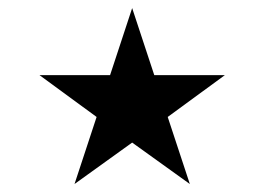

<svg xmlns="http://www.w3.org/2000/svg" viewBox="-20 -540 659 479"><path d="M78.6 -352.5 221 -248.2 165.9 -80.9 309.7 -184.3 453.6 -80.9 398.4 -248.2 540.9 -352.5H364.9L309.7 -519.8L254.6 -352.5Z"/></svg>

Font: Arad-FD-VF Thin
Style: Regular
Weight: 100
Designer: Mohammad Darvishi
Version: Version 1.010;September 21, 2024;FontCreator 15.0.0.2992 64-